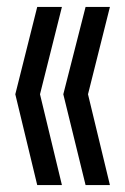

<svg xmlns="http://www.w3.org/2000/svg" viewBox="-20 -622 360 552"><path d="M87 -90 24 -351 87 -602H158L95 -351L158 -90ZM226 -90 162 -351 226 -602H296L233 -351L296 -90Z"/></svg>

Font: TypoPRO Bebas Neue
Style: Regular
Weight: 400
Designer: Ryoichi Tsunekawa
Foundry: Ryoichi Tsunekawa
Version: Version 001.003